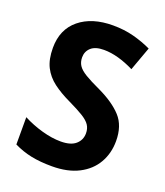

<svg xmlns="http://www.w3.org/2000/svg" viewBox="-136 -816 790 919"><g transform="rotate(20 259.5 -357.0)"><path d="M484 -208Q484 -146 455.5 -96.5Q427 -47 371.5 -18.5Q316 10 236 10Q176 10 130 0.5Q84 -9 41 -30V-169Q87 -145 138.5 -130.5Q190 -116 235 -116Q286 -116 311 -138Q336 -160 336 -194Q336 -218 324.5 -235.5Q313 -253 285.5 -270Q258 -287 210 -310Q159 -334 122.5 -361.5Q86 -389 66.5 -427.5Q47 -466 47 -525Q47 -619 111 -671.5Q175 -724 282 -724Q339 -724 388 -711Q437 -698 479 -678L435 -557Q395 -577 356 -588Q317 -599 281 -599Q237 -599 215.5 -579.5Q194 -560 194 -530Q194 -506 205.5 -488.5Q217 -471 245 -454Q273 -437 323 -414Q401 -377 442.5 -331.5Q484 -286 484 -208Z"/></g></svg>

Font: Noto Sans Khmer UI SemiCondensed
Style: Bold
Weight: 700
Width: 4
Designer: Danh Hong and the Monotype Design Team
Foundry: Monotype Imaging Inc.
Version: Version 2.002; ttfautohint (v1.8.4.7-5d5b)